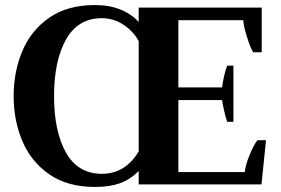

<svg xmlns="http://www.w3.org/2000/svg" viewBox="-20 -730 1113 760"><path d="M34 -350Q34 -446 68.5 -528Q103 -610 175 -660Q247 -710 356 -710Q412 -710 456 -692.5Q500 -675 529 -643V-700H1016V-523H982Q971 -541 957.5 -584Q944 -627 943 -650H686V-384H859Q861 -401 866.5 -426Q872 -451 879 -470H904V-248H879Q872 -269 866.5 -294.5Q861 -320 859 -334H686V-49H949Q951 -75 968 -116.5Q985 -158 999 -175H1033L1015 0H529V-53Q495 -19 454.5 -4.5Q414 10 356 10Q247 10 175 -40Q103 -90 68.5 -171.5Q34 -253 34 -350ZM529 -131V-567Q508 -606 469 -632Q430 -658 383 -658Q289 -658 241.5 -574Q194 -490 194 -350Q194 -209 241.5 -125.5Q289 -42 383 -42Q431 -42 468 -65.5Q505 -89 529 -131Z"/></svg>

Font: Trirong
Style: Bold
Weight: 700
Designer: Katatrad Team
Foundry: CadsonDemak
Version: Version 1.001